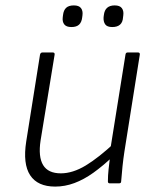

<svg xmlns="http://www.w3.org/2000/svg" viewBox="-20 -678 573 710"><path d="M184 12Q119 12 91.5 -30Q64 -72 77 -155L128 -476Q130 -484 137 -484H175Q183 -484 182 -476L130 -158Q121 -98 139.5 -67.5Q158 -37 205 -37Q249 -37 297 -66Q345 -95 406 -152L397 -99Q360 -64 325 -39Q290 -14 255 -1Q220 12 184 12ZM386 0Q379 0 379 -7Q379 -29 381.5 -52Q384 -75 387 -99L388 -126L444 -476Q445 -484 452 -484H490Q498 -484 497 -476L440 -117Q436 -91 433 -62.5Q430 -34 428 -7Q428 0 420 0ZM395 -578Q376 -578 369 -588Q362 -598 363 -614L364 -622Q366 -640 376 -649Q386 -658 404 -658Q423 -658 430.5 -648Q438 -638 436 -622L435 -614Q434 -596 424 -587Q414 -578 395 -578ZM244 -578Q225 -578 217.5 -588Q210 -598 212 -614L213 -622Q215 -640 224.5 -649Q234 -658 253 -658Q272 -658 279.5 -648Q287 -638 285 -622L284 -614Q282 -596 272.5 -587Q263 -578 244 -578Z"/></svg>

Font: Sofia Sans Light
Style: Italic
Weight: 300
Italic angle: -9°
Version: Version 4.100-B